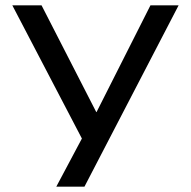

<svg xmlns="http://www.w3.org/2000/svg" viewBox="-20 -516 713 716"><path d="M190 180 307 -40V42L26 -496H135L339 -98H340L541 -496H646L295 180Z"/></svg>

Font: Nunito Sans 7pt Expanded
Style: Regular
Weight: 400
Width: 7
Designer: Vernon Adams
Foundry: Vernon Adams
Version: Version 3.101;gftools[0.9.27]